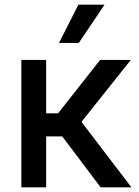

<svg xmlns="http://www.w3.org/2000/svg" viewBox="-20 -802 593 822"><path d="M71.4 0H177.6V-218H246.4L410.9 0H542.6L328.8 -280.2L540.1 -545.5H408.7L228.7 -316.8H177.6V-545.5H71.4ZM232.6 -618.3H317.5L427.6 -782H315.7Z"/></svg>

Font: Margiela Sans Medium
Style: Regular
Weight: 500
Designer: Stefan Endress, Andreas Faust
Version: Version 1.100;FEAKit 1.0